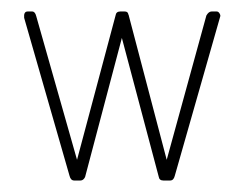

<svg xmlns="http://www.w3.org/2000/svg" viewBox="-20 -314 428 334"><path d="M284 -8Q282 0 276 0H264Q257 0 256 -7L192 -248L128 -6Q125 0 120 0H109Q103 0 101 -8L22 -283Q21 -294 28 -294H36Q41 -294 43 -286L114 -36L181 -287Q182 -294 189 -294H197Q202 -294 203 -290Q203 -289 203.5 -288.5Q204 -288 204 -287L270 -36L339 -287Q343 -294 348 -294H357Q360 -294 362 -290.5Q364 -287 363 -285Z"/></svg>

Font: Chathura Light
Style: Regular
Weight: 300
Designer: Appaji Ambarisha Darbha
Foundry: Aditya Fonts
Version: Version 1.002 2016